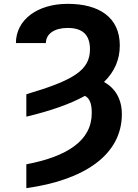

<svg xmlns="http://www.w3.org/2000/svg" viewBox="-20 -757 710 990"><path d="M115.8 -271V-155.5C241.8 -185.4 342 -220.9 418 -262.8C443.5 -248.9 453.1 -221.2 453.1 -174C453.1 -32.3 327.8 49.7 115.8 90.2V213.1C407.3 172.9 608.3 45.5 608.3 -168.3C608.3 -246.1 574.2 -302.6 516.3 -334.2C571 -387.8 597.7 -449.9 597.7 -522.7C597.7 -666.5 492.5 -737.2 328.8 -737.2C173.3 -737.2 62.1 -655.2 62.1 -534.8H216.6C216.6 -582 259.9 -612.9 328.8 -612.9C405.5 -612.9 443.9 -577.8 443.9 -502.8C443.9 -395.2 360.4 -343.4 115.8 -271Z"/></svg>

Font: Magic Ui Pro
Style: Bold
Weight: 700
Designer: Stefan Endress, Andreas Faust
Version: Version 1.000;FEAKit 1.0